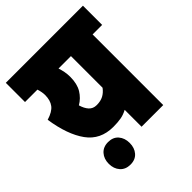

<svg xmlns="http://www.w3.org/2000/svg" viewBox="-203 -734 940 940"><g transform="rotate(-45 267.0 -264.5)"><path d="M534 -622V-489H468V0H318V-117Q296 -105 273 -101Q250 -97 220 -97Q131 -97 83 -163.5Q35 -230 17 -349Q60 -362 77 -384.5Q94 -407 94 -444Q94 -463 86 -489H0V-622ZM175 -291Q183 -263 198 -246.5Q213 -230 238 -230Q265 -230 284 -240Q303 -250 318 -270V-489H232Q237 -474 240.5 -456.5Q244 -439 244 -420Q244 -371 225 -340Q206 -309 175 -291ZM76 15Q76 -19 95.5 -41Q115 -63 149 -63Q183 -63 202 -41Q221 -19 221 15Q221 49 202 71Q183 93 149 93Q115 93 95.5 71Q76 49 76 15Z"/></g></svg>

Font: Noto Sans Devanagari UI ExtraCondensed Black
Style: Regular
Weight: 900
Width: 2
Designer: Jelle Bosma - Monotype Design Team
Foundry: Monotype Imaging Inc.
Version: Version 2.003